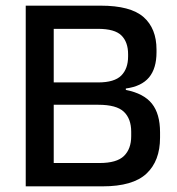

<svg xmlns="http://www.w3.org/2000/svg" viewBox="-20 -659 626 679"><path d="M342.5 0H140.5V-82.5H332Q393 -82.5 418.5 -107.5Q444 -132.5 444 -177.5V-193Q444 -239 418 -263.8Q392 -288.5 328 -288.5H140V-367.5H327Q384.5 -367.5 408.8 -391.8Q433 -416 433 -459.5V-467.5Q433 -510 409.5 -533.5Q386 -557 326.5 -557H138.5V-639H336Q441.5 -639 487.5 -598.8Q533.5 -558.5 533.5 -483.5V-474.5Q533.5 -417 507 -385.2Q480.5 -353.5 425 -346V-341Q488.5 -328.5 517.2 -292.5Q546 -256.5 546 -191V-172Q546 -90 498 -45Q450 0 342.5 0ZM170 0H71V-639H170Z"/></svg>

Font: Anek Kannada Medium
Style: Regular
Weight: 500
Designer: Vaishnavi Murthy, Maithili Shingre (Kannada) & Yesha Goshar (Latin)
Foundry: Ek Type
Version: Version 1.003